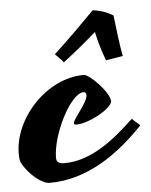

<svg xmlns="http://www.w3.org/2000/svg" viewBox="-114 -533 478 606"><g transform="rotate(-5 125.0 -229.5)"><path d="M19 36C139 36 239 -35 320 -120C315 -126 302 -135 295 -143C235 -86 159 -22 72 -22C54 -22 46 -27 46 -41C46 -114 109 -240 151 -240C156 -240 159 -236 159 -230C159 -206 112 -159 112 -145C112 -141 114 -140 120 -140C158 -140 229 -178 235 -203C235 -232 174 -294 156 -294C38 -294 -70 -176 -70 -64C-70 -50 -69 -41 -65 -34C-45 4 -4 36 19 36ZM284 -343C278 -371 270 -437 266 -473C249 -483 231 -491 202 -495C169 -462 116 -408 71 -367C82 -355 90 -349 97 -339C140 -372 170 -397 203 -426C210 -391 221 -359 230 -334C250 -337 267 -340 284 -343Z"/></g></svg>

Font: Yesteryear
Style: Regular
Weight: 400
Designer: Astigmatic (AOETI)
Foundry: Astigmatic (AOETI)
Version: Version 1.000